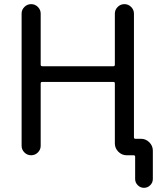

<svg xmlns="http://www.w3.org/2000/svg" viewBox="-20 -775 804 933"><path d="M177.7 -709V-460.9Q177.7 -453.1 185.5 -453.1H531.2Q538.1 -453.1 538.1 -460.9V-709Q538.1 -727.5 551.8 -741.2Q565.4 -754.9 584.5 -754.9Q603.5 -754.9 617.2 -741.2Q630.9 -727.5 630.9 -709V-107.4Q630.9 -100.6 638.7 -100.6H665Q688.5 -100.6 705.6 -83.5Q722.7 -66.4 722.7 -43V94.7Q722.7 112.3 710 125Q697.3 137.7 679.7 137.7Q662.1 137.7 649.4 125Q636.7 112.3 636.7 94.7V-13.7Q636.7 -20.5 628.9 -20.5H624H595.7Q572.3 -20.5 555.2 -37.6Q538.1 -54.7 538.1 -78.1V-369.1Q538.1 -377 531.2 -377H185.5Q177.7 -377 177.7 -369.1V-66.4Q177.7 -47.9 164.1 -34.2Q150.4 -20.5 131.3 -20.5Q112.3 -20.5 98.6 -34.2Q85 -47.9 85 -66.4V-709Q85 -727.5 98.6 -741.2Q112.3 -754.9 131.3 -754.9Q150.4 -754.9 164.1 -741.2Q177.7 -727.5 177.7 -709Z"/></svg>

Font: Gen Jyuu Gothic P Regular
Style: Regular
Weight: 400
Designer: [Source Han Sans]
Ryoko NISHIZUKA  (kana & ideographs); Paul D. Hunt (Latin, Greek & Cyrillic); Wenlong ZHANG  (bopomofo
Version: Version 1.002.20150607